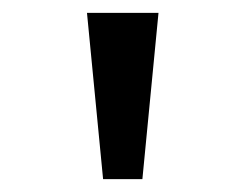

<svg xmlns="http://www.w3.org/2000/svg" viewBox="-20 -749 366 298"><path d="M140 -471 115 -729H226L201 -471Z"/></svg>

Font: lhindi85
Style: Book
Weight: 400
Designer: Jelle Bosma - Monotype Design Team
Foundry: Monotype Imaging Inc.
Version: Version 2.003